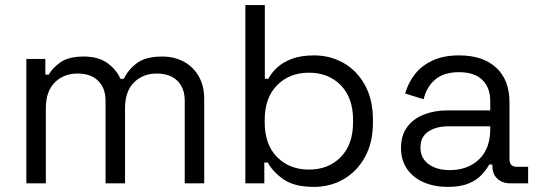

<svg xmlns="http://www.w3.org/2000/svg" viewBox="-20 -720 2119 754"><path d="M160 0H83.5V-488.5H158V-427H171.5Q186 -453.5 218.2 -475.8Q250.5 -498 308.5 -498Q366 -498 401.4 -472.6Q436.8 -447.2 453 -410.5H466.5Q483.5 -447 518.2 -472.5Q553 -498 616 -498Q665 -498 702.1 -477.8Q739.2 -457.5 760.6 -420.2Q782 -383 782 -331.2V0H705.5V-324.5Q705.5 -373.8 676.6 -402.5Q647.8 -431.2 595.5 -431.2Q541.2 -431.2 506.1 -396.2Q471 -361.2 471 -294.5V0H394.5V-324.5Q394.5 -373.8 365.6 -402.5Q336.8 -431.2 284.5 -431.2Q230.2 -431.2 195.1 -396.2Q160 -361.2 160 -294.5Z M1213 14Q1136.2 14 1093.9 -15.4Q1051.5 -44.8 1031.5 -81.8H1018V0H943.5V-700H1020V-410.5H1033.5Q1046 -433.8 1068.2 -454.6Q1090.5 -475.5 1126.2 -489Q1162 -502.5 1213 -502.5Q1277.5 -502.5 1330 -472.2Q1382.5 -442 1413.5 -385.4Q1444.5 -328.8 1444.5 -250.8V-237.8Q1444.5 -159.8 1413.1 -103.1Q1381.8 -46.5 1329.2 -16.2Q1276.8 14 1213 14ZM1193 -54Q1269.8 -54 1318.1 -103.1Q1366.5 -152.2 1366.5 -240V-248.5Q1366.5 -336.2 1318.2 -385.4Q1270 -434.5 1193 -434.5Q1117 -434.5 1068.2 -385.4Q1019.5 -336.2 1019.5 -248.5V-240Q1019.5 -152.2 1068.2 -103.1Q1117 -54 1193 -54Z M1737.8 14Q1686.2 14 1644.6 -3.8Q1603 -21.5 1578.9 -55.9Q1554.8 -90.2 1554.8 -139Q1554.8 -188.5 1578.9 -221.1Q1603 -253.8 1644.6 -270.1Q1686.2 -286.5 1737.8 -286.5H1905.2V-322.8Q1905.2 -375.8 1874.2 -406.1Q1843.2 -436.5 1782.5 -436.5Q1722.8 -436.5 1688.9 -407.5Q1655 -378.5 1643.5 -330.2L1571 -352.8Q1583 -394.5 1609.1 -428.2Q1635.2 -462 1678.6 -482.2Q1722 -502.5 1783 -502.5Q1876.5 -502.5 1928.6 -454.2Q1980.8 -406 1980.8 -318.2V-95Q1980.8 -65 2008.8 -65H2054V0H1985Q1952.5 0 1933 -18.4Q1913.5 -36.8 1913.5 -68.2V-73.8H1901.2Q1890.5 -54.2 1871.6 -33.6Q1852.8 -13 1820.5 0.5Q1788.2 14 1737.8 14ZM1746.2 -52Q1817.2 -52 1861.2 -94.2Q1905.2 -136.5 1905.2 -212.5V-224H1740.8Q1693 -224 1662.1 -203.4Q1631.2 -182.8 1631.2 -140.8Q1631.2 -98.8 1663.1 -75.4Q1695 -52 1746.2 -52Z"/></svg>

Font: Space Grotesk Variable Light
Style: Regular
Weight: 300
Designer: Florian Karsten
Foundry: Florian Karsten
Version: Version 2.000